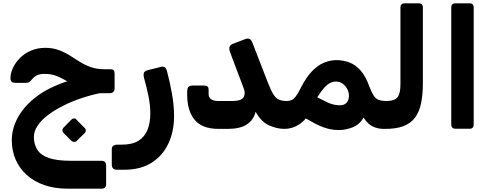

<svg xmlns="http://www.w3.org/2000/svg" viewBox="-20 -770 2960 1156"><path d="M387 366Q309 366 247 344.5Q185 323 141 283.5Q97 244 74 190.5Q51 137 51 75Q51 6 85.5 -59Q120 -124 186.5 -178Q253 -232 350 -268.5Q447 -305 571 -315L586 -210Q527 -198 469 -178.5Q411 -159 359.5 -133Q308 -107 268.5 -77Q229 -47 206.5 -13.5Q184 20 184 55Q184 99 205 132Q226 165 275 181.5Q324 198 404 198H590Q619 198 619 227V338Q619 366 591 366ZM563 -209V-228Q516 -228 481.5 -237.5Q447 -247 420 -261Q393 -275 368.5 -289.5Q344 -304 315.5 -314.5Q287 -325 250 -325Q224 -326 205 -317.5Q186 -309 174 -294Q163 -280 155.5 -275.5Q148 -271 130 -271H75Q43 -271 43 -297Q43 -330 58.5 -362.5Q74 -395 102 -422.5Q130 -450 168.5 -466Q207 -482 252 -482Q297 -482 332.5 -469Q368 -456 398.5 -437Q429 -418 459.5 -398.5Q490 -379 526.5 -366Q563 -353 612 -353H644Q660 -353 665 -346.5Q670 -340 670 -325V-237Q670 -224 662 -216.5Q654 -209 641 -209ZM441 79Q436 85 426.5 84.5Q417 84 410 78L362 30Q356 23 356 14Q356 5 362 -1L410 -50Q417 -57 426 -57Q435 -57 440 -50L488 -1Q496 5 496.5 14.5Q497 24 490 31Z M684 252Q667 252 660 243.5Q653 235 653 220V129Q653 114 662 107.5Q671 101 687 101H712Q776 101 813.5 77.5Q851 54 868 12Q885 -30 885 -88Q885 -137 874 -191Q863 -245 847 -301Q842 -324 847.5 -333.5Q853 -343 871 -348L948 -367Q963 -371 972 -365Q981 -359 986 -339Q1003 -276 1015.5 -205.5Q1028 -135 1028 -71Q1028 22 993.5 95Q959 168 892.5 210Q826 252 728 252Z M1296 6Q1197 6 1152 -48.5Q1107 -103 1107 -199V-222Q1108 -239 1114.5 -247Q1121 -255 1143 -255H1210Q1223 -255 1229.5 -249Q1236 -243 1236 -229V-205Q1236 -182 1252 -172Q1268 -162 1292 -162H1380Q1415 -162 1434 -172.5Q1453 -183 1453 -210Q1453 -220 1450 -230Q1447 -240 1441 -255L1367 -451Q1359 -471 1361 -484Q1363 -497 1379 -505L1455 -534Q1472 -541 1483 -535Q1494 -529 1500 -512L1592 -275Q1611 -226 1626 -202Q1641 -178 1659.5 -170Q1678 -162 1707 -162Q1722 -162 1722 -147V-24Q1722 6 1692 6Q1647 6 1599.5 -15.5Q1552 -37 1519 -97Q1507 -48 1466.5 -21Q1426 6 1351 6Z M2020 13Q1994 13 1971 8.5Q1948 4 1925 -4.5Q1902 -13 1877 -26Q1852 -39 1821 -57Q1803 -35 1781.5 -21Q1760 -7 1737.5 -0.5Q1715 6 1692 6Q1677 6 1677 -9V-132Q1677 -162 1707 -162Q1723 -162 1735.5 -167.5Q1748 -173 1760.5 -189Q1773 -205 1789 -237Q1822 -303 1857.5 -340Q1893 -377 1930.5 -392.5Q1968 -408 2005 -408Q2046 -408 2083.5 -394Q2121 -380 2152 -344.5Q2183 -309 2205 -246Q2218 -212 2230.5 -193.5Q2243 -175 2260.5 -168.5Q2278 -162 2306 -162Q2321 -162 2321 -147V-24Q2321 6 2291 6Q2254 6 2224 -8.5Q2194 -23 2169 -62Q2146 -21 2104.5 -4Q2063 13 2020 13ZM2023 -136Q2048 -135 2064 -148.5Q2080 -162 2081 -192Q2081 -215 2070.5 -234.5Q2060 -254 2042.5 -266.5Q2025 -279 2003 -279Q1985 -279 1967 -270Q1949 -261 1931 -240.5Q1913 -220 1890 -184Q1927 -165 1949.5 -154.5Q1972 -144 1988.5 -140.5Q2005 -137 2023 -136Z M2291 6Q2276 6 2276 -9V-132Q2276 -162 2306 -162Q2337 -162 2356 -171Q2375 -180 2383 -202.5Q2391 -225 2391 -266V-727Q2391 -737 2397.5 -743.5Q2404 -750 2414 -750H2503Q2514 -750 2520 -743.5Q2526 -737 2526 -727V-268Q2526 -201 2515.5 -149Q2505 -97 2479 -62Q2453 -27 2407.5 -10Q2362 7 2291 6Z M2720 5Q2710 5 2703.5 -1.5Q2697 -8 2697 -18V-727Q2697 -737 2703.5 -743.5Q2710 -750 2720 -750H2809Q2820 -750 2826 -743.5Q2832 -737 2832 -727V-18Q2832 -8 2826 -1.5Q2820 5 2809 5Z"/></svg>

Font: Rubik
Style: Bold Italic
Weight: 700
Italic angle: -12°
Designer: Hubert and Fischer
Foundry: Hubert and Fischer
Version: Version 2.300;gftools[0.9.30]